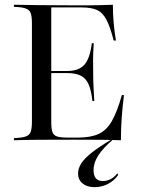

<svg xmlns="http://www.w3.org/2000/svg" viewBox="-20 -591 599 809"><path d="M38.7 0V-8.9Q71.8 -10.5 87.9 -15.7Q104 -21 109.3 -35.5Q114.5 -50 114.5 -78.2V-492.7Q114.5 -521.8 109.3 -535.9Q104 -550 87.5 -555.6Q71 -561.3 38.7 -562.1V-571Q79 -570.2 143.5 -569.4Q208.1 -568.5 293.5 -568.5Q318.5 -568.5 347.2 -568.5Q375.8 -568.5 403.6 -569.4Q431.5 -570.2 455.6 -571Q455.6 -533.1 458.9 -495.2Q462.1 -457.3 468.5 -420.2H458.9Q444.4 -477.4 428.6 -507.7Q412.9 -537.9 388.7 -548.8Q364.5 -559.7 325 -559.7H196V-76.6Q196 -49.2 200.8 -35.1Q205.6 -21 220.2 -16.1Q234.7 -11.3 263.7 -11.3H308.9Q362.1 -11.3 395.6 -26.6Q429 -41.9 451.2 -80.6Q473.4 -119.4 493.5 -190.3H502.4Q496 -140.3 492.7 -93.1Q489.5 -46 489.5 0Q453.2 -1.6 405.2 -2Q357.3 -2.4 291.9 -2.4Q207.3 -2.4 143.1 -2Q79 -1.6 38.7 0ZM170.2 -283.1V-291.9H326.6V-283.1ZM369.4 -165.3Q364.5 -210.5 353.2 -235.9Q341.9 -261.3 320.2 -272.2Q298.4 -283.1 262.9 -283.1V-291.9Q312.1 -291.9 335.5 -318.1Q358.9 -344.4 366.9 -408.9H375Q371.8 -360.5 372.2 -334.3Q372.6 -308.1 372.6 -287.1Q372.6 -269.4 373 -252Q373.4 -234.7 374.6 -214.1Q375.8 -193.5 377.4 -165.3ZM378.2 197.6Q346.8 197.6 327.8 181.9Q308.9 166.1 308.9 140.3Q308.9 118.5 322.6 97.2Q336.3 75.8 367.7 51.2Q399.2 26.6 450.8 -4H457.3Q415.3 31.5 394.8 62.9Q374.2 94.4 374.2 125.8Q374.2 171.8 412.9 171.8Q449.2 171.8 474.2 139.5L478.2 146Q460.5 171 434.3 184.3Q408.1 197.6 378.2 197.6Z"/></svg>

Font: Playfair 144pt
Style: Regular
Weight: 400
Designer: Claus Eggers Sørensen
Foundry: Claus Eggers Sørensen
Version: Version 2.001;gftools[0.9.30]